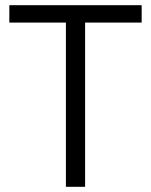

<svg xmlns="http://www.w3.org/2000/svg" viewBox="-20 -720 582 740"><path d="M234 0H308V-633H526V-700H16V-633H234Z"/></svg>

Font: Chess Sans
Style: Regular
Weight: 400
Designer: Wolf Bōese
Foundry: Wolf Bōese
Version: Version 7.223;Glyphs 3.3 (3306)